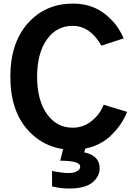

<svg xmlns="http://www.w3.org/2000/svg" viewBox="-20 -824 753 1079"><path d="M38.1 -393.6Q38.1 -582 136.2 -692.9Q234.4 -803.7 390.6 -803.7Q493.2 -803.7 566.4 -748Q639.6 -692.4 674.8 -608.4L549.8 -567.4Q486.3 -678.7 388.7 -678.7Q296.9 -678.7 242.7 -601.1Q188.5 -523.4 188.5 -393.6Q188.5 -261.7 243.2 -184.1Q297.9 -106.4 388.7 -106.4Q448.2 -106.4 495.1 -144Q542 -181.6 562.5 -235.4L694.3 -195.3Q679.7 -158.2 656.2 -124Q632.8 -89.8 596.7 -56.2Q560.5 -22.5 507.3 -2.4Q454.1 17.6 390.6 17.6Q237.3 17.6 137.7 -91.8Q38.1 -201.2 38.1 -393.6ZM272.5 136.7Q331.1 148.4 365.2 148.4Q378.9 148.4 392.1 146Q405.3 143.6 418 134.8Q430.7 126 430.7 112.3Q430.7 79.1 318.4 79.1L342.8 -17.6H467.8L453.1 32.2Q540 49.8 540 122.1Q540 168 499 201.7Q458 235.4 369.1 235.4Q319.3 235.4 272.5 223.6Z"/></svg>

Font: Gothic A1 ExtraBold
Style: Regular
Weight: 800
Designer: HanYang I&C Co.,Ltd.
Foundry: HanYang I&C Co.,Ltd.
Version: Version 2.50